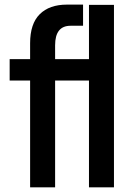

<svg xmlns="http://www.w3.org/2000/svg" viewBox="-20 -805 591 825"><path d="M21.5 -459V-550.8H109.4V-619.1Q109.4 -703.1 150.9 -744.1Q192.4 -785.2 267.6 -785.2H336.9V-694.3H283.2Q216.8 -694.3 216.8 -610.4V-550.8H362.3V-784.2H469.7V0H362.3V-459H216.8V0H109.4V-459Z"/></svg>

Font: Gothic A1 SemiBold
Style: Regular
Weight: 600
Version: Version 2.50